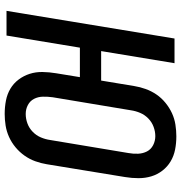

<svg xmlns="http://www.w3.org/2000/svg" viewBox="4 -788 791 840"><g transform="rotate(90 400.0 -367.5)"><path d="M478 8Q448 8 419.5 2.5Q391 -3 367.5 -17Q344 -31 327.5 -53Q311 -75 302.5 -101.5Q294 -128 294.5 -157.5Q295 -187 300 -217L317 -321H188L135 0H27L148 -735H256L203 -414H332L356 -559Q360 -584 369 -609Q378 -634 393 -656Q408 -678 429.5 -695.5Q451 -713 475 -724Q499 -735 525 -739Q551 -743 576 -743Q606 -743 634 -737.5Q662 -732 685.5 -718Q709 -704 726 -682Q743 -660 751 -633.5Q759 -607 759 -577.5Q759 -548 754 -518L698 -176Q694 -151 685 -126Q676 -101 660.5 -79Q645 -57 624 -39.5Q603 -22 578.5 -11Q554 0 528.5 4Q503 8 478 8ZM478 -84Q499 -84 519.5 -91.5Q540 -99 556 -114.5Q572 -130 580.5 -150Q589 -170 592 -191L649 -533Q653 -555 652 -576Q651 -597 642 -614.5Q633 -632 614.5 -641.5Q596 -651 575 -651Q555 -651 534.5 -643.5Q514 -636 498 -620.5Q482 -605 473.5 -585Q465 -565 462 -544L405 -202Q402 -180 402.5 -159Q403 -138 412 -120.5Q421 -103 439 -93.5Q457 -84 478 -84Z"/></g></svg>

Font: Iosevka Aile Semibold Oblique
Style: Regular
Weight: 600
Italic angle: -9°
Designer: Belleve Invis
Foundry: Belleve Invis
Version: Version 31.1.0; ttfautohint (v1.8.4)